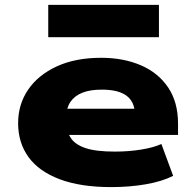

<svg xmlns="http://www.w3.org/2000/svg" viewBox="-20 -753 789 784"><path d="M434 11Q309 11 224 -21Q139 -53 96.5 -111.5Q54 -170 54 -250Q54 -327 95 -387Q136 -447 212 -482Q288 -517 393 -517Q484 -517 555 -486.5Q626 -456 666.5 -396Q707 -336 707 -248V-202H222V-309H549L531 -289Q529 -339 495.5 -363Q462 -387 396 -387Q348 -387 316.5 -374.5Q285 -362 268 -337.5Q251 -313 251 -278V-258Q251 -218 268.5 -190.5Q286 -163 328.5 -148.5Q371 -134 449 -134Q507 -134 558 -142.5Q609 -151 639 -165L687 -35Q642 -12 575.5 -0.5Q509 11 434 11ZM177 -601V-733H629V-601Z"/></svg>

Font: Nunito Sans 7pt Expanded Black
Style: Regular
Weight: 900
Width: 7
Designer: Vernon Adams
Foundry: Vernon Adams
Version: Version 3.101;gftools[0.9.27]